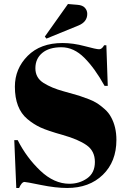

<svg xmlns="http://www.w3.org/2000/svg" viewBox="-20 -925 640 955"><path d="M325 -11Q375 -11 413.5 -38Q452 -65 452 -119.5Q452 -174 410.5 -203Q369 -232 292.5 -253.5Q216 -275 181.5 -291Q147 -307 116 -333Q54 -385 54 -494Q54 -583 117.5 -647Q181 -711 291 -711Q344 -711 401.5 -695.5Q459 -680 473 -680Q487 -680 498 -700H509L516 -498H500Q452 -585 399.5 -637.5Q347 -690 285.5 -690Q224 -690 190 -661.5Q156 -633 156 -585.5Q156 -538 196.5 -512.5Q237 -487 296 -471Q355 -455 373.5 -449Q392 -443 419.5 -432.5Q447 -422 464.5 -410.5Q482 -399 501.5 -381.5Q521 -364 532 -343Q559 -295 559 -229Q559 -121 491.5 -55.5Q424 10 314 10Q257 10 183.5 -5Q110 -20 102 -20Q88 -20 75 10H61L51 -228H68Q112 -141 180.5 -76Q249 -11 325 -11ZM203 -743 318 -905 366 -901Q391 -899 402.5 -886Q414 -873 414 -856Q414 -816 370 -798L211 -733Z"/></svg>

Font: Abril Fatface
Style: Regular
Weight: 400
Designer: Veronika Burian, Jos Scaglione
Foundry: TypeTogether
Version: Version 1.001